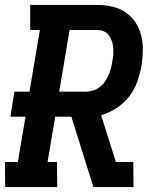

<svg xmlns="http://www.w3.org/2000/svg" viewBox="-25 -755 645 775"><path d="M-4 0 -5 -101H47L78 -284H17L33 -385H94L136 -634H97V-735H367Q398 -735 427.5 -728.5Q457 -722 481.5 -705.5Q506 -689 522 -664.5Q538 -640 545 -611Q552 -582 551.5 -551Q551 -520 546 -489Q540 -457 529 -425Q518 -393 496.5 -365.5Q475 -338 445 -318.5Q415 -299 383 -290L443 -101H513L514 0H352L263 -284H198L167 -101H205L206 0ZM214 -385H320Q334 -385 348.5 -389Q363 -393 375.5 -402Q388 -411 397 -423.5Q406 -436 412 -449.5Q418 -463 422 -477Q426 -491 428 -505Q431 -520 432 -534Q433 -548 432 -562Q431 -576 426.5 -589Q422 -602 414.5 -612.5Q407 -623 394.5 -628.5Q382 -634 367 -634H256Z"/></svg>

Font: Iosevka HT Extended
Style: Bold Italic
Weight: 700
Width: 7
Italic angle: -9°
Monospace: yes
Designer: Belleve Invis
Foundry: Belleve Invis
Version: Version 32.3.0; ttfautohint (v1.8.4)